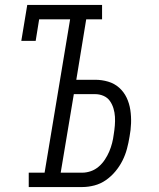

<svg xmlns="http://www.w3.org/2000/svg" viewBox="-20 -755 640 775"><path d="M96 0V-58H160L263 -677H138L124 -590H66L90 -735H392V-677H328L288 -433H364Q391 -433 416.5 -425.5Q442 -418 461 -401Q480 -384 491 -361Q502 -338 506 -311.5Q510 -285 509 -257.5Q508 -230 503 -204Q499 -179 492.5 -154.5Q486 -130 474.5 -107Q463 -84 446 -63.5Q429 -43 407.5 -28Q386 -13 361 -6.5Q336 0 312 0ZM225 -58H312Q329 -58 346.5 -64Q364 -70 378.5 -82.5Q393 -95 403.5 -111Q414 -127 421 -143.5Q428 -160 432.5 -177.5Q437 -195 439 -212Q442 -230 443.5 -248Q445 -266 444 -283.5Q443 -301 438 -317.5Q433 -334 423.5 -347.5Q414 -361 398 -368Q382 -375 364 -375H278Z"/></svg>

Font: Iosevka Curly Slab LtEx
Style: Italic
Weight: 300
Width: 7
Italic angle: -9°
Monospace: yes
Designer: Belleve Invis
Foundry: Belleve Invis
Version: Version 11.1.0; ttfautohint (v1.8.3)